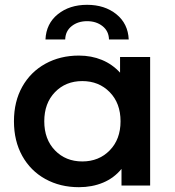

<svg xmlns="http://www.w3.org/2000/svg" viewBox="-20 -771 726 798"><path d="M604 -534V0H485V-69Q454 -31 408.5 -12Q363 7 308 7Q230 7 168.5 -27Q107 -61 72.5 -123Q38 -185 38 -267Q38 -349 72.5 -410.5Q107 -472 168.5 -506Q230 -540 308 -540Q360 -540 403.5 -522Q447 -504 479 -469V-534ZM481 -267Q481 -342 436 -388Q391 -434 322 -434Q253 -434 208.5 -388Q164 -342 164 -267Q164 -192 208.5 -146Q253 -100 322 -100Q391 -100 436 -146Q481 -192 481 -267ZM342 -751Q415 -751 463.5 -712Q512 -673 515 -607H433Q432 -642 406 -662.5Q380 -683 342 -683Q304 -683 278 -662.5Q252 -642 251 -607H169Q172 -673 220.5 -712Q269 -751 342 -751Z"/></svg>

Font: Montserrat Alternates SemiBold
Style: Regular
Weight: 600
Designer: Julieta Ulanovsky
Foundry: Julieta Ulanovsky
Version: Version 7.200